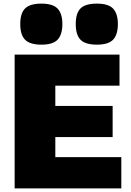

<svg xmlns="http://www.w3.org/2000/svg" viewBox="-20 -1042 724 1062"><path d="M209 -795Q146 -795 119 -822Q92 -849 92 -909Q92 -969 119 -995.5Q146 -1022 209 -1022Q273 -1022 299 -994Q325 -966 325 -909Q325 -851 299 -823Q273 -795 209 -795ZM516 -795Q452 -795 425.5 -822Q399 -849 399 -909Q399 -969 425.5 -995.5Q452 -1022 516 -1022Q580 -1022 606 -994Q632 -966 632 -909Q632 -851 606 -823Q580 -795 516 -795ZM61 -740H641V-568H286V-456H603V-284H286V-173H651V0H61Z"/></svg>

Font: Encode Sans Normal
Style: Black
Weight: 900
Designer: Pablo Impallari, Andres Torresi
Foundry: Pablo Impallari, Andres Torresi
Version: Version 1.000; ttfautohint (v1.00) -l 8 -r 50 -G 200 -x 14 -